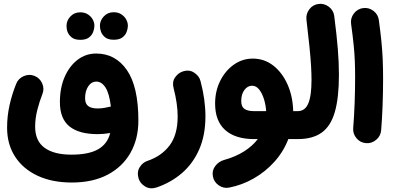

<svg xmlns="http://www.w3.org/2000/svg" viewBox="-20 -686 2084 1019"><path d="M510.3 -549.3Q510.3 -577.1 531 -599.1Q551.8 -621.1 583 -621.1Q606 -621.1 621.8 -611.3Q637.7 -601.6 647 -587.4Q658.7 -568.8 658.7 -549.3Q658.7 -534.7 652.3 -517.3Q646 -500 629.9 -487.5Q613.8 -475.1 584 -475.1Q553.7 -475.1 538.1 -487.8Q522.5 -500.5 516.1 -517.1Q510.3 -533.2 510.3 -549.3ZM333 -548.8Q333 -576.7 353.5 -598.6Q374 -620.6 405.8 -620.6Q428.7 -620.6 444.6 -610.8Q460.4 -601.1 469.7 -586.9Q481 -568.8 481 -548.8Q481 -534.2 474.6 -516.8Q468.3 -499.5 452.1 -487.1Q436 -474.6 406.7 -474.6Q376.5 -474.6 360.8 -487.3Q345.2 -500 338.4 -516.6Q335.4 -524.9 334.2 -533.2Q333 -541.5 333 -548.8ZM17.6 -8.3Q17.6 -68.8 30.5 -127.2Q43.5 -185.5 65.9 -241.2Q77.1 -269.5 106 -282Q134.8 -294.4 163.1 -283.2Q191.4 -272 203.9 -243.4Q216.3 -214.8 205.1 -187Q189.5 -147.5 178 -102.5Q166.5 -57.6 166.5 -13.7Q166.5 62 216.6 98.4Q266.6 134.8 358.9 134.8Q450.7 134.8 500.5 106.4Q550.3 78.1 564.9 20Q530.8 25.9 498.5 25.9Q399.4 25.9 348.6 -15.1Q297.9 -56.2 297.9 -144Q297.9 -219.7 323.2 -277.8Q348.6 -335.9 392.1 -368.9Q435.5 -401.9 490.2 -401.9Q592.8 -401.9 653.6 -314Q714.4 -226.1 714.4 -45.9Q714.4 51.3 672.4 125.2Q630.4 199.2 551.5 241Q472.7 282.7 360.8 282.7Q256.3 282.7 179.2 246.6Q102.1 210.4 59.8 145Q17.6 79.6 17.6 -8.3ZM431.6 -165Q431.6 -135.7 448.2 -123Q464.8 -110.4 497.6 -110.4Q517.1 -110.4 534.2 -113.5Q551.3 -116.7 565.9 -120.1L568.4 -120.6Q560.5 -189 540.3 -220.9Q520 -252.9 491.7 -252.9Q464.8 -252.9 448.2 -227.8Q431.6 -202.6 431.6 -165Z M947.3 -305.7Q982.9 -318.8 1010.5 -300.5Q1038.1 -282.2 1044.4 -254.9Q1070.3 -157.2 1070.3 -68.4Q1070.3 31.7 1037.1 107.2Q1003.9 182.6 945.1 233.2Q886.2 283.7 810.1 309.1Q776.9 319.8 750.2 303.7Q723.6 287.6 715.3 260.7Q705.6 226.1 721.7 200.9Q737.8 175.8 762.2 168Q837.4 142.6 880.1 85.9Q922.9 29.3 922.9 -68.4Q922.9 -134.8 901.4 -217.8Q892.6 -251 908.7 -274.4Q924.8 -297.9 947.3 -305.7Z M1328.6 52.2Q1229.5 52.2 1175.5 4.4Q1121.6 -43.5 1121.6 -136.2Q1121.6 -202.6 1148.7 -256.8Q1175.8 -311 1221.2 -343Q1266.6 -375 1321.3 -375Q1383.3 -375 1430.9 -337.6Q1478.5 -300.3 1506.3 -237.1Q1534.2 -173.8 1536.1 -96.2H1560.5Q1591.3 -96.2 1612.8 -74.5Q1634.3 -52.7 1634.3 -22Q1634.3 8.3 1612.8 30.3Q1591.3 52.2 1560.5 52.2H1510.3Q1484.4 119.1 1436.5 172.4Q1388.7 225.6 1326.7 261Q1264.6 296.4 1196.3 309.6Q1166.5 315.4 1140.9 297.6Q1115.2 279.8 1109.9 250Q1104 219.7 1122.1 195.6Q1140.1 171.4 1168.9 163.1Q1230.5 146 1275.4 117.4Q1320.3 88.9 1348.1 52.2ZM1327.6 -96.2H1392.6Q1390.6 -128.4 1381.1 -159.4Q1371.6 -190.4 1355.7 -210.7Q1339.8 -231 1317.9 -231Q1293.9 -231 1277.1 -208.5Q1260.3 -186 1260.3 -149.9Q1260.3 -119.6 1277.6 -107.9Q1294.9 -96.2 1327.6 -96.2Z M1486.3 -22Q1486.3 -52.7 1508.3 -74.5Q1530.3 -96.2 1560.5 -96.2Q1598.6 -96.2 1616 -136.5Q1633.3 -176.8 1633.3 -262.2Q1633.3 -295.4 1630.9 -336.4Q1628.4 -377.4 1622.6 -436.3Q1616.7 -495.1 1606.4 -581.5Q1603 -611.8 1621.6 -636.5Q1640.1 -661.1 1670.4 -665Q1700.7 -668.9 1725.3 -650.1Q1750 -631.3 1753.9 -601.1Q1767.1 -498.5 1772.9 -426.5Q1778.8 -354.5 1778.8 -289.1Q1778.8 -167 1757.1 -91.8Q1735.4 -16.6 1687.3 17.8Q1639.2 52.2 1560.5 52.2Q1530.3 52.2 1508.3 30.3Q1486.3 8.3 1486.3 -22Z M1843.3 -559.6Q1839.4 -589.8 1858.2 -614.5Q1877 -639.2 1907.2 -643.1Q1937.5 -647 1962.2 -628.2Q1986.8 -609.4 1990.7 -579.1Q1999.5 -514.2 2004.4 -464.8Q2009.3 -415.5 2011.2 -369.4Q2013.2 -323.2 2013.2 -267.6Q2013.2 -196.8 2010.5 -125.7Q2007.8 -54.7 2002.9 5.4Q2000.5 35.6 1976.6 55.9Q1952.6 76.2 1922.4 73.7Q1891.6 71.3 1871.8 47.4Q1852.1 23.4 1854.5 -6.3Q1859.4 -66.9 1862.1 -137Q1864.7 -207 1864.7 -274.9Q1864.7 -325.2 1863 -365.2Q1861.3 -405.3 1856.7 -450.2Q1852.1 -495.1 1843.3 -559.6Z"/></svg>

Font: Mikhak-DS1-FD ExtraBold
Style: Regular
Weight: 800
Designer: Amin Abedi
Version: Version 3.2